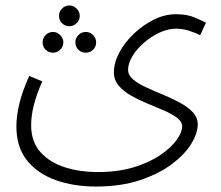

<svg xmlns="http://www.w3.org/2000/svg" viewBox="-20 -452 810 703"><path d="M40 11Q40 -25 50 -69Q60 -113 87 -174L135 -154Q94 -63 94 6Q94 68 129 106Q164 144 219 161Q274 178 336 178Q413 178 471 160Q529 142 568 115Q607 88 627 60Q647 32 647 11Q647 -6 629 -20Q611 -34 582.5 -46.5Q554 -59 522 -72Q490 -85 461.5 -101Q433 -117 415 -138Q397 -159 397 -187Q397 -222 416.5 -259Q436 -296 469.5 -328Q503 -360 543 -380Q583 -400 625 -400Q664 -400 691.5 -388.5Q719 -377 734 -369L713 -323Q696 -332 672 -339.5Q648 -347 625 -347Q595 -347 564 -332.5Q533 -318 506.5 -295Q480 -272 464.5 -246Q449 -220 449 -196Q449 -177 467 -161.5Q485 -146 514.5 -132.5Q544 -119 576.5 -105.5Q609 -92 638 -76.5Q667 -61 685.5 -41.5Q704 -22 704 3Q704 36 680 75Q656 114 608.5 149.5Q561 185 491.5 208Q422 231 331 231Q250 231 184 207.5Q118 184 79 135.5Q40 87 40 11ZM234 -356Q218 -356 207 -367Q196 -378 196 -394Q196 -409 207 -420.5Q218 -432 234 -432Q249 -432 260.5 -420.5Q272 -409 272 -394Q272 -378 260.5 -367Q249 -356 234 -356ZM174 -259Q158 -259 147 -270Q136 -281 136 -297Q136 -312 147 -323.5Q158 -335 174 -335Q189 -335 200.5 -323.5Q212 -312 212 -297Q212 -281 200.5 -270Q189 -259 174 -259ZM294 -259Q278 -259 267 -270Q256 -281 256 -297Q256 -312 267 -323.5Q278 -335 294 -335Q310 -335 321 -323.5Q332 -312 332 -297Q332 -281 321 -270Q310 -259 294 -259Z"/></svg>

Font: Noto Sans Arabic Light
Style: Regular
Weight: 300
Designer: Monotype Design Team, Nadine Chahine, Nizar Qandah and Khaled Hosny
Foundry: Monotype Imaging Inc.
Version: Version 2.012; ttfautohint (v1.8.4.7-5d5b)